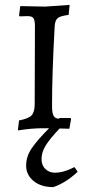

<svg xmlns="http://www.w3.org/2000/svg" viewBox="-20 -525 359 786"><path d="M63 -500 58 -462 60 -458 93 -459C105 -459 113 -456.2 117 -450.5C121 -444.8 123 -433.7 123 -417L122 -99C122 -77 117.7 -61.5 109 -52.5C100.3 -43.5 83.3 -36.7 58 -32L53 9C90.3 3 123.7 0 153 0H181C149.7 31.3 126.2 58.3 110.5 81C94.8 103.7 87 127.7 87 153C87 178.3 97.2 199.3 117.5 216C137.8 232.7 164.7 241 198 241C232 229.7 265.3 208.7 298 178L285 159C255.7 174.3 228.7 182 204 182C189.3 182 176.7 177 166 167C155.3 157 150 143.2 150 125.5C150 107.8 155.5 89.8 166.5 71.5C177.5 53.2 196.7 29.7 224 1C238 1 251.3 1.3 264 2L271 -38L269 -42L265 -41L266 -42H224L221 -39C210.3 -39.7 203 -43.8 199 -51.5C195 -59.2 193 -73 193 -93C193 -180.3 196.7 -289.3 204 -420C205.3 -435.3 209.7 -445.8 217 -451.5C224.3 -457.2 239 -461.3 261 -464L265 -505L165 -498Z"/></svg>

Font: Alegreya SC
Style: Regular
Weight: 400
Designer: Juan Pablo del Peral
Foundry: Juan Pablo del Peral
Version: Version 1.003